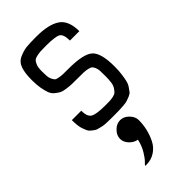

<svg xmlns="http://www.w3.org/2000/svg" viewBox="-341 -830 1300 1300"><g transform="rotate(-45 309.0 -179.5)"><path d="M309 0Q281 0 268 0Q255 0 231.5 -1Q208 -2 197 -4.5Q186 -7 167.5 -11.5Q149 -16 140.5 -22.5Q132 -29 119.5 -38.5Q107 -48 101 -61.5Q95 -75 89 -92Q83 -109 80.5 -131Q78 -153 78 -180H168Q168 -123 196 -106.5Q224 -90 309 -90Q338 -90 351.5 -90.5Q365 -91 385 -95Q405 -99 414 -108Q423 -117 433 -132Q443 -147 446.5 -172Q450 -197 450 -232Q450 -263 449 -281.5Q448 -300 441.5 -314.5Q435 -329 428 -335.5Q421 -342 401.5 -346.5Q382 -351 364 -351.5Q346 -352 309 -352Q270 -352 251.5 -352.5Q233 -353 203 -357Q173 -361 158.5 -368.5Q144 -376 125.5 -391Q107 -406 98.5 -428.5Q90 -451 84 -484.5Q78 -518 78 -562Q78 -630 92 -670Q106 -710 143.5 -726.5Q181 -743 211.5 -746.5Q242 -750 309 -750Q424 -750 482 -711.5Q540 -673 540 -570H450Q450 -630 425 -645Q400 -660 309 -660Q275 -660 259 -659Q243 -658 221.5 -653.5Q200 -649 191 -639Q182 -629 175 -610Q168 -591 168 -562Q168 -531 169.5 -511.5Q171 -492 178.5 -477.5Q186 -463 192.5 -456.5Q199 -450 219.5 -446.5Q240 -443 255.5 -442.5Q271 -442 309 -442Q450 -442 495 -402Q540 -362 540 -232Q540 -194 536 -163Q532 -132 527 -109Q522 -86 510.5 -68.5Q499 -51 490 -39.5Q481 -28 462.5 -20.5Q444 -13 431.5 -9Q419 -5 394 -3Q369 -1 354.5 -0.5Q340 0 309 0ZM220 391Q211 391 211 388Q211 386 228 369.5Q245 353 267.5 316Q290 279 301 230Q269 225 244 198.5Q219 172 219 141Q219 107 247 79Q275 51 309 51Q343 51 371 79Q399 107 399 141Q399 182 389.5 223.5Q380 265 360.5 304Q341 343 304.5 367Q268 391 220 391Z"/></g></svg>

Font: Hermit
Style: Regular
Weight: 400
Designer: Pablo Caro
Version: Version 2.000;PS 002.000;hotconv 1.0.88;makeotf.lib2.5.64775